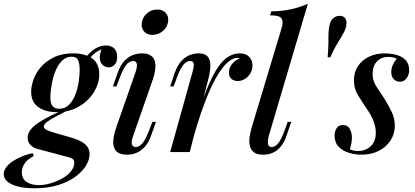

<svg xmlns="http://www.w3.org/2000/svg" viewBox="-118 -815 2225 1029"><path d="M218 -225 250 -226Q213 -207 183 -191.5Q153 -176 135 -162.5Q117 -149 117 -137Q117 -127 130.5 -119.5Q144 -112 172 -104L249 -82Q280 -74 305.5 -62.5Q331 -51 346.5 -33.5Q362 -16 362 12Q362 41 343 72.5Q324 104 287 131.5Q250 159 195 176.5Q140 194 68 194Q16 194 -21.5 184.5Q-59 175 -78.5 158Q-98 141 -98 118Q-98 101 -86.5 84Q-75 67 -54.5 52.5Q-34 38 -5.5 25.5Q23 13 57 6L63 21Q27 40 13 62.5Q-1 85 -1 108Q-1 144 25 160.5Q51 177 90 177Q121 177 154.5 167Q188 157 217 140.5Q246 124 263 102.5Q280 81 280 57Q280 41 269 35Q258 29 236 24L86 -16Q62 -22 46 -37.5Q30 -53 30 -78Q30 -100 47.5 -122Q65 -144 106 -168.5Q147 -193 218 -225ZM267 -511Q239 -511 219.5 -494Q200 -477 186.5 -450Q173 -423 165.5 -392.5Q158 -362 155 -335Q152 -308 152 -291Q152 -259 164.5 -245.5Q177 -232 198 -232Q231 -232 252.5 -254Q274 -276 286.5 -309.5Q299 -343 304 -378Q309 -413 309 -440Q309 -472 301 -491.5Q293 -511 267 -511ZM275 -529Q336 -529 375 -502.5Q414 -476 414 -416Q414 -368 385.5 -321.5Q357 -275 306 -244.5Q255 -214 185 -214Q127 -214 88 -240.5Q49 -267 49 -324Q49 -353 61.5 -388.5Q74 -424 101 -455.5Q128 -487 171 -508Q214 -529 275 -529ZM349 -477 330 -484Q345 -519 378.5 -545Q412 -571 450 -571Q478 -571 494 -555.5Q510 -540 510 -510Q510 -482 496 -468Q482 -454 465 -454Q449 -454 434.5 -465Q420 -476 417 -500Q414 -524 430 -560L441 -557Q400 -541 382 -523.5Q364 -506 349 -477Z M642 -692Q646 -724 670 -744Q694 -764 725 -764Q754 -764 770.5 -745.5Q787 -727 783 -700Q779 -669 754.5 -648.5Q730 -628 699 -628Q670 -628 654 -646.5Q638 -665 642 -692ZM609 -430Q628 -488 596 -488Q574 -488 557 -465.5Q540 -443 522 -394L506 -352H487L513 -426Q528 -467 549 -489Q570 -511 594.5 -520Q619 -529 642 -529Q675 -529 692 -516Q709 -503 713 -482Q717 -461 713 -436.5Q709 -412 701 -389L595 -85Q585 -57 589 -42Q593 -27 610 -27Q628 -27 645 -46.5Q662 -66 683 -121L699 -162H718L692 -89Q678 -49 657 -27Q636 -5 612.5 4.5Q589 14 565 14Q522 14 504.5 -5.5Q487 -25 489 -58.5Q491 -92 505 -132Z M899 0H794L914 -430Q923 -462 920 -475Q917 -488 901 -488Q881 -488 864 -467Q847 -446 828 -394L813 -352H794L819 -426Q834 -467 855 -489Q876 -511 899.5 -520Q923 -529 946 -529Q977 -529 991 -516Q1005 -503 1008 -482Q1011 -461 1007.5 -436.5Q1004 -412 998 -389ZM1155 -505Q1133 -505 1109 -486.5Q1085 -468 1060 -431Q1035 -394 1009.5 -338Q984 -282 958.5 -207.5Q933 -133 908 -39L932 -169Q964 -271 992 -340Q1020 -409 1047.5 -450.5Q1075 -492 1104.5 -510.5Q1134 -529 1168 -529Q1200 -529 1217.5 -510.5Q1235 -492 1235 -464Q1235 -441 1224 -422.5Q1213 -404 1195.5 -392.5Q1178 -381 1156 -381Q1135 -381 1122 -392.5Q1109 -404 1109 -425Q1109 -444 1117 -459Q1125 -474 1138 -485Q1151 -496 1167 -501Q1165 -503 1162 -504Q1159 -505 1155 -505Z M1322 -85Q1315 -57 1318.5 -42Q1322 -27 1339 -27Q1356 -27 1373 -47Q1390 -67 1409 -121L1424 -162H1443L1418 -89Q1405 -50 1385 -27.5Q1365 -5 1342 4.5Q1319 14 1294 14Q1261 14 1244 2Q1227 -10 1221.5 -31.5Q1216 -53 1219.5 -79Q1223 -105 1231 -132L1392 -667Q1402 -701 1390 -717Q1378 -733 1329 -733L1336 -754Q1396 -755 1442.5 -765.5Q1489 -776 1532 -795Z M1739 -692Q1739 -668 1725.5 -642.5Q1712 -617 1692 -585Q1672 -553 1652 -508H1638Q1642 -555 1642 -584Q1642 -613 1642.5 -633.5Q1643 -654 1647 -675Q1651 -702 1666.5 -716Q1682 -730 1701 -730Q1721 -730 1730 -719.5Q1739 -709 1739 -692Z M1757 -15Q1765 -11 1774.5 -8.5Q1784 -6 1801 -6Q1842 -6 1869 -31.5Q1896 -57 1896 -104Q1896 -135 1883.5 -167Q1871 -199 1843 -239Q1820 -273 1799.5 -306.5Q1779 -340 1779 -385Q1779 -428 1800 -460Q1821 -492 1858.5 -510.5Q1896 -529 1943 -529Q1974 -529 2004.5 -521.5Q2035 -514 2055 -494Q2075 -474 2075 -436Q2075 -425 2069.5 -411Q2064 -397 2053 -387Q2042 -377 2024 -377Q2005 -377 1992 -391Q1979 -405 1979 -427Q1979 -448 1987 -466.5Q1995 -485 2008 -500Q1991 -510 1963 -510Q1926 -510 1902.5 -486Q1879 -462 1879 -419Q1879 -396 1886 -377.5Q1893 -359 1907 -339Q1921 -319 1939 -291Q1965 -250 1981.5 -215Q1998 -180 1998 -142Q1998 -97 1974.5 -61.5Q1951 -26 1911 -6Q1871 14 1820 14Q1784 14 1750.5 3.5Q1717 -7 1696 -29.5Q1675 -52 1675 -91Q1675 -109 1685.5 -127Q1696 -145 1720 -145Q1745 -145 1756.5 -124.5Q1768 -104 1768 -77Q1768 -57 1764 -42Q1760 -27 1757 -15Z"/></svg>

Font: Playfair Display Medium
Style: Italic
Weight: 500
Italic angle: -14°
Designer: Claus Eggers Sørensen
Foundry: Claus Eggers Sørensen
Version: Version 1.203